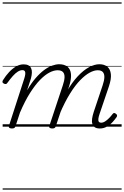

<svg xmlns="http://www.w3.org/2000/svg" viewBox="-22 -1053 1031 1596"><path d="M76 15Q64 15 56.5 10Q49 5 52 -6L180 -401Q191 -436 187.5 -453Q184 -470 164 -470Q146 -470 126 -457.5Q106 -445 85 -421.5Q64 -398 40 -365Q34 -356 27.5 -354.5Q21 -353 10 -358Q-1 -364 -1.5 -372Q-2 -380 3 -387Q26 -424 53.5 -453.5Q81 -483 111.5 -500.5Q142 -518 174 -518Q199 -518 214 -510Q229 -502 236.5 -486Q244 -470 243 -448.5Q242 -427 235 -400L203 -302Q238 -362 274 -403.5Q310 -445 344.5 -470.5Q379 -496 411 -507.5Q443 -519 470 -519Q513 -519 538.5 -498.5Q564 -478 568 -437Q572 -396 552 -334L442 -4Q439 6 432.5 10.5Q426 15 411 15Q400 15 392 10Q384 5 388 -6L500 -343Q514 -384 514.5 -412Q515 -440 501 -454.5Q487 -469 456 -469Q426 -469 389 -450Q352 -431 311 -389Q270 -347 227.5 -280Q185 -213 144 -117L107 -4Q104 6 97.5 10.5Q91 15 76 15ZM808 15Q782 15 767 5.5Q752 -4 746 -22.5Q740 -41 743.5 -66Q747 -91 757 -122L831 -343Q845 -384 845.5 -412Q846 -440 832.5 -454.5Q819 -469 790 -469Q760 -469 723 -449Q686 -429 644.5 -386.5Q603 -344 560 -275Q517 -206 475 -108H452Q488 -213 532 -290Q576 -367 623.5 -418Q671 -469 717.5 -494Q764 -519 804 -519Q845 -519 870 -498.5Q895 -478 899.5 -437Q904 -396 883 -334L806 -107Q797 -81 795.5 -64.5Q794 -48 800 -40.5Q806 -33 818 -33Q835 -33 852 -44Q869 -55 885 -71.5Q901 -88 913 -104Q919 -112 925 -113.5Q931 -115 939 -109Q950 -102 951 -95Q952 -88 948 -81Q936 -63 915.5 -40Q895 -17 867.5 -1Q840 15 808 15ZM0 513H989V523H0ZM0 -20H989V0H0ZM0 -505H989V-500H0ZM0 -1033H989V-1023H0Z"/></svg>

Font: Playwrite IN Guides
Style: Regular
Weight: 400
Designer: Veronika Burian, José Scaglione
Foundry: TypeTogether
Version: Version 1.003